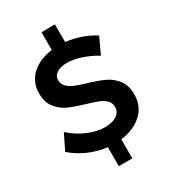

<svg xmlns="http://www.w3.org/2000/svg" viewBox="-231 -957 1091 1221"><g transform="rotate(-30 314.0 -347.0)"><path d="M361 -413Q432 -392 477.5 -371Q523 -350 555 -309Q587 -268 587 -201Q587 -116 528 -61.5Q469 -7 372 5V145H273V6Q203 -2 137.5 -31Q72 -60 23 -104L79 -218Q132 -169 198 -141Q264 -113 321 -113Q377 -113 409 -134.5Q441 -156 441 -193Q441 -223 421.5 -242.5Q402 -262 372 -274Q342 -286 290 -301Q219 -322 174 -342Q129 -362 97 -402.5Q65 -443 65 -509Q65 -589 121 -642Q177 -695 273 -708V-838L372 -839V-709Q429 -703 483 -684Q537 -665 580 -637L526 -520Q472 -553 415.5 -571Q359 -589 316 -589Q268 -589 240 -571Q212 -553 212 -521Q212 -492 231.5 -472.5Q251 -453 280.5 -440.5Q310 -428 361 -413Z"/></g></svg>

Font: Gontserrat Medium
Style: Regular
Weight: 500
Designer: Julieta Ulanovsky
Foundry: Julieta Ulanovsky
Version: Version 6.001